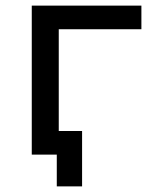

<svg xmlns="http://www.w3.org/2000/svg" viewBox="-20 -550 528 683"><path d="M483 -446V-530H93V0H189V-446ZM272 -84H93V0H182V113H272Z"/></svg>

Font: ICO Headline
Style: Regular
Weight: 500
Designer: Julieta Ulanovsky
Foundry: Julieta Ulanovsky
Version: Version 7.200